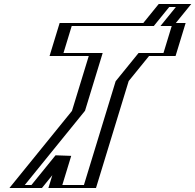

<svg xmlns="http://www.w3.org/2000/svg" viewBox="-20 -940 976 960"><path d="M252.8 -660 303.2 -825H720.4L797.5 -920H912.3L835.2 -825H883.2L832.8 -660H701.3L597.8 -532.4L435 0H247L296.1 -160.7L165.8 0H51L365.5 -387.6L448.8 -660ZM272.4 -675 313.6 -810H725.1L802.2 -905H883.3L806.2 -810H863.6L822.4 -675H696.7L583.9 -536L424.6 -15H266.6L330.4 -223.6L161.1 -15H80L379.4 -384L468.4 -675ZM272.4 -675H468.4L379.4 -384L80 -15H161.1L330.4 -223.6L266.6 -15H424.6L583.9 -536L696.7 -675H822.4L863.6 -810H806.2L883.3 -905H802.2L725.1 -810H313.6ZM252.8 -660H448.8L365.5 -387.6L51 0H165.8L296.1 -160.7L247 0H435L597.8 -532.4L701.3 -660H832.8L883.2 -825H835.2L912.3 -920H797.5L720.4 -825H303.2ZM297.4 -675 338.6 -810H749L826.1 -905H859.4L782.3 -810H838.6L797.4 -675H672.8L558.2 -533.8L399.6 -15H291.6L336.1 -160.7L257.7 -163.5L137.2 -15H103.9L405.1 -386.2L493.4 -675ZM227.8 -660H423.8L339.8 -385.4L27.1 0H189.7L241.6 -64L222 0H460L623.4 -534.6L725.2 -660H857.8L908.2 -825H859.1L936.2 -920H773.6L696.5 -825H278.2Z"/></svg>

Font: Hussar Outliner
Style: Obl
Weight: 700
Foundry: Cannot Into Space Fonts
Version: Version 0.92